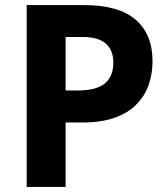

<svg xmlns="http://www.w3.org/2000/svg" viewBox="-20 -734 661 754"><path d="M309.2 -714Q446.7 -714 512.9 -656.6Q579 -599.1 579 -493.6Q579 -446.6 564.8 -403.6Q550.6 -360.7 518.5 -326.6Q486.5 -292.4 433.3 -272.7Q380.1 -253 302.6 -253H237.6V0H84.8V-714ZM303.6 -588.8H237.6V-378.8H288.9Q330.7 -378.8 361.3 -389.6Q392 -400.5 408.5 -424.8Q425 -449.2 425 -489Q425 -536.7 395.6 -562.7Q366.3 -588.8 303.6 -588.8Z"/></svg>

Font: Noto Sans Khmer UI
Style: Regular
Weight: 400
Designer: Danh Hong and the Monotype Design Team
Foundry: Monotype Imaging Inc.
Version: Version 2.002